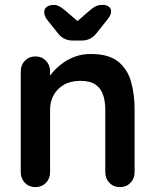

<svg xmlns="http://www.w3.org/2000/svg" viewBox="-20 -766 636 786"><path d="M351 -545Q425 -545 463.5 -514Q502 -483 516.5 -431.5Q531 -380 531 -317V-61Q531 -35 514 -17.5Q497 0 471 0Q445 0 428 -17.5Q411 -35 411 -61V-317Q411 -350 402.5 -376.5Q394 -403 372 -419Q350 -435 309 -435Q269 -435 241.5 -419Q214 -403 199.5 -376.5Q185 -350 185 -317V-61Q185 -35 168 -17.5Q151 0 125 0Q99 0 82 -17.5Q65 -35 65 -61V-474Q65 -500 82 -517.5Q99 -535 125 -535Q151 -535 168 -517.5Q185 -500 185 -474V-431L170 -434Q179 -451 196 -470.5Q213 -490 236 -507Q259 -524 288 -534.5Q317 -545 351 -545ZM278 -600Q240 -600 217 -630L173 -685Q161 -701 161 -717Q161 -730 171.5 -738Q182 -746 202 -746Q220 -746 247 -723L312 -667L286 -670L347 -723Q361 -735 372 -740.5Q383 -746 402 -746Q416 -746 425.5 -738.5Q435 -731 435 -720Q435 -713 431.5 -704.5Q428 -696 419 -685L375 -630Q352 -600 314 -600Z"/></svg>

Font: Quicksand Light
Style: Bold
Weight: 700
Version: Version 3.004